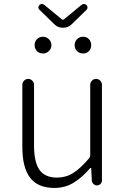

<svg xmlns="http://www.w3.org/2000/svg" viewBox="-20 -928 630 961"><path d="M252.9 12.7Q169.9 12.7 130.9 -38.1Q91.8 -88.9 91.8 -192.4V-503.9Q91.8 -515.6 100.6 -524.4Q109.4 -533.2 121.1 -533.2Q132.8 -533.2 141.6 -524.4Q150.4 -515.6 150.4 -503.9V-199.2Q150.4 -116.2 177.7 -77.6Q205.1 -39.1 265.6 -39.1Q309.6 -39.1 346.2 -62Q382.8 -85 427.7 -137.7Q431.6 -142.6 431.6 -150.4V-503.9Q431.6 -515.6 440.4 -524.4Q449.2 -533.2 460.9 -533.2Q472.7 -533.2 481.4 -524.4Q490.2 -515.6 490.2 -503.9V-24.4Q490.2 -14.6 482.9 -7.3Q475.6 0 465.3 0Q455.1 0 447.8 -7.3Q440.4 -14.6 439.5 -24.4L436.5 -86.9Q435.5 -87.9 434.1 -87.9Q432.6 -87.9 431.6 -86.9Q389.6 -38.1 347.2 -12.7Q304.7 12.7 252.9 12.7ZM176.8 -902.3Q183.6 -908.2 189.5 -908.2Q195.3 -908.2 202.1 -903.3L291 -830.1Q293 -829.1 294.9 -829.1Q296.9 -829.1 298.8 -830.1L387.7 -903.3Q394.5 -908.2 400.4 -908.2Q406.2 -908.2 413.1 -902.3Q418 -897.5 418 -890.6Q418 -883.8 413.1 -878.9L338.9 -806.6Q321.3 -789.1 295.4 -789.1Q269.5 -789.1 252 -806.6L176.8 -879.9Q171.9 -883.8 171.9 -890.6Q171.9 -897.5 176.8 -902.3ZM195.3 -660.2Q176.8 -660.2 165 -672.4Q153.3 -684.6 153.3 -702.1Q153.3 -719.7 165 -731.9Q176.8 -744.1 195.3 -744.1Q211.9 -744.1 224.6 -731.9Q237.3 -719.7 237.3 -702.1Q237.3 -684.6 224.6 -672.4Q211.9 -660.2 195.3 -660.2ZM425.3 -672.4Q414.1 -660.2 396 -660.2Q377.9 -660.2 365.7 -672.4Q353.5 -684.6 353.5 -702.1Q353.5 -719.7 365.7 -731.9Q377.9 -744.1 396 -744.1Q414.1 -744.1 425.3 -731.9Q436.5 -719.7 436.5 -702.1Q436.5 -684.6 425.3 -672.4Z"/></svg>

Font: Gen Jyuu Gothic P Light
Style: Regular
Weight: 200
Designer: [Source Han Sans]
Ryoko NISHIZUKA  (kana & ideographs); Paul D. Hunt (Latin, Greek & Cyrillic); Wenlong ZHANG  (bopomofo
Version: Version 1.002.20150607